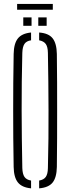

<svg xmlns="http://www.w3.org/2000/svg" viewBox="-20 -974 366 998"><path d="M141.5 5Q94 0.5 73 -25.8Q52 -52 51 -106Q49.5 -183 49 -255.8Q48.5 -328.5 48.5 -399.8Q48.5 -471 49 -543.5Q49.5 -616 51 -693.5Q52 -748 73 -774.2Q94 -800.5 141.5 -805V-764.5Q117.5 -761 107.2 -745.8Q97 -730.5 96 -699Q94 -623 93.2 -549.5Q92.5 -476 92.5 -402.8Q92.5 -329.5 93.5 -254.5Q94.5 -179.5 96 -100.5Q97 -69.5 107.2 -54.5Q117.5 -39.5 141.5 -35.5ZM183.5 5V-35.5Q207.5 -39.5 218 -54.5Q228.5 -69.5 229 -100.5Q231 -179.5 231.8 -254.5Q232.5 -329.5 232.2 -402.8Q232 -476 231.2 -549.5Q230.5 -623 229 -699Q228.5 -730.5 218 -745.2Q207.5 -760 183.5 -764.5V-805Q232.5 -801.5 253.5 -775Q274.5 -748.5 275.5 -693.5Q276.5 -616 276.8 -543.2Q277 -470.5 277 -399.5Q277 -328.5 276.8 -255.8Q276.5 -183 275.5 -106Q274.5 -51.5 253.5 -25.2Q232.5 1 183.5 5ZM179 -840V-883.5H222.5V-840ZM101 -840V-883.5H144V-840ZM69 -953.5H254.5V-923.5H69Z"/></svg>

Font: Big Shoulders Stencil Display Thin Light
Style: Regular
Weight: 300
Version: Version 2.001